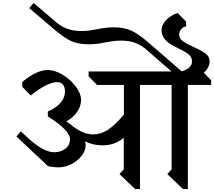

<svg xmlns="http://www.w3.org/2000/svg" viewBox="-20 -1272 1450 1300"><path d="M1252 -697V8H1219L1113 -93L1142 -126V-697H928V8H895L789 -93L818 -126V-339Q785 -312 750 -300Q715 -288 672 -288Q612 -288 555 -315Q560 -302 560 -291Q561 -255 534.5 -219.5Q508 -184 465 -161.5Q422 -139 378 -139Q361 -139 338 -141.5Q315 -144 305 -147L91 -348L121 -383L175 -333Q276 -241 349 -241Q396 -243 425 -267Q454 -291 454 -329Q454 -359 418 -396.5Q382 -434 304 -484V-517Q361 -542 390.5 -576.5Q420 -611 420 -653Q420 -682 406 -699Q392 -716 367 -716Q334 -716 286 -691.5Q238 -667 188 -625L131 -684V-717Q178 -757 222 -777.5Q266 -798 303 -798Q351 -798 404 -766Q457 -734 493 -686Q529 -638 529 -596Q529 -554 502 -514.5Q475 -475 429 -450Q456 -432 477 -414Q516 -386 548 -374Q580 -362 609 -362Q662 -362 709 -392Q756 -422 819 -496V-697H637L580 -755V-788H1141L976 -932Q939 -965 897.5 -981Q856 -997 802 -997Q772 -997 749.5 -994Q727 -991 693 -985Q634 -972 581 -972Q511 -972 462 -994Q413 -1016 339 -1080L178 -1217L208 -1252L355 -1126Q391 -1094 433.5 -1078Q476 -1062 528 -1062Q558 -1062 581.5 -1065Q605 -1068 637 -1074Q698 -1087 750 -1087Q820 -1087 869.5 -1064.5Q919 -1042 992 -978L1210 -789Q1280 -809 1280 -856Q1280 -885 1257.5 -903.5Q1235 -922 1189 -944Q1152 -962 1129 -977Q1106 -992 1090 -1014.5Q1074 -1037 1074 -1069Q1074 -1104 1104.5 -1136Q1135 -1168 1182 -1184L1240 -1126V-1093Q1221 -1091 1207 -1074.5Q1193 -1058 1193 -1039Q1193 -1011 1218 -993Q1243 -975 1292 -953Q1346 -929 1372.5 -909Q1399 -889 1399 -856Q1399 -815 1360 -779L1410 -728L1409 -697Z"/></svg>

Font: Inknut Antiqua Light
Style: Regular
Weight: 300
Designer: Claus Eggers Sørensen
Foundry: Claus Eggers Sørensen
Version: Version 1.003; ttfautohint (v1.8.2) -l 8 -r 50 -G 200 -x 14 